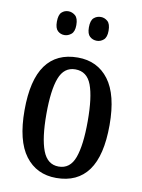

<svg xmlns="http://www.w3.org/2000/svg" viewBox="-85 -806 646 874"><g transform="rotate(10 237.5 -368.5)"><path d="M236 10Q145 10 93 -59Q41 -128 41 -269Q41 -409 91 -478Q141 -547 239 -547Q330 -547 382 -478Q434 -409 434 -269Q434 -128 384 -59Q334 10 236 10ZM238 -43Q291 -43 312 -100.5Q333 -158 333 -269Q333 -380 312 -436Q291 -492 237 -492Q185 -492 163.5 -436Q142 -380 142 -269Q142 -158 164 -100.5Q186 -43 238 -43ZM310 -637Q291 -637 277.5 -649Q264 -661 264 -691Q264 -723 277.5 -735Q291 -747 310 -747Q327 -747 341 -735Q355 -723 355 -691Q355 -661 341 -649Q327 -637 310 -637ZM160 -637Q142 -637 129 -649Q116 -661 116 -691Q116 -723 129 -735Q142 -747 160 -747Q177 -747 191.5 -735Q206 -723 206 -691Q206 -661 191.5 -649Q177 -637 160 -637Z"/></g></svg>

Font: Noto Serif Tamil ExtraCondensed Medium
Style: Regular
Weight: 500
Width: 2
Designer: Indian Type Foundry, Tom Grace, and the Monotype Design Team
Foundry: Monotype Imaging Inc.
Version: Version 2.004; ttfautohint (v1.8.4.7-5d5b)